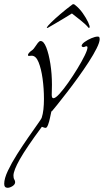

<svg xmlns="http://www.w3.org/2000/svg" viewBox="-107 -563 494 913"><path d="M-71 330Q-87 330 -87 311Q-87 286 -69.5 249Q-52 212 -26 171Q0 130 26 92.5Q52 55 70.5 29Q89 3 91 -2Q97 -20 99.5 -43Q102 -66 102 -92Q102 -142 95.5 -189Q89 -236 76.5 -267Q64 -298 44 -298Q40 -298 36 -297.5Q32 -297 30 -297Q26 -297 26 -302Q26 -305 30.5 -311Q35 -317 48 -326Q53 -330 59.5 -340Q66 -350 73 -359Q80 -368 86 -368Q101 -368 113 -337.5Q125 -307 132.5 -259.5Q140 -212 140 -160Q140 -148 139.5 -136Q139 -124 139 -112Q139 -96 147 -96Q157 -96 176 -117Q195 -138 217.5 -170Q240 -202 261 -236.5Q282 -271 295.5 -298.5Q309 -326 309 -337Q309 -343 304 -343Q301 -343 297 -341Q293 -339 289 -339Q284 -339 281 -344Q281 -353 295.5 -363.5Q310 -374 328 -381.5Q346 -389 357 -389Q362 -389 364 -388Q367 -384 367 -377Q367 -362 352.5 -333Q338 -304 315 -268.5Q292 -233 265 -195.5Q238 -158 212 -124.5Q186 -91 166.5 -66.5Q147 -42 139 -33Q139 -40 136.5 -29.5Q134 -19 130.5 -1.5Q127 16 121.5 30.5Q116 45 110 45Q105 45 99.5 42.5Q94 40 92 40Q18 140 -12.5 194Q-43 248 -43 272Q-43 284 -39 290.5Q-35 297 -35 303Q-35 314 -47.5 322Q-60 330 -71 330ZM117 -430Q115 -430 116 -433Q118 -438 135.5 -455.5Q153 -473 180 -496Q207 -519 235 -540Q238 -543 241 -543H243Q246 -543 249 -540Q270 -524 286.5 -500.5Q303 -477 312 -457.5Q321 -438 319 -433Q318 -430 316 -430Q315 -430 314 -431Q300 -448 275 -467.5Q250 -487 235 -499Q221 -490 200 -477.5Q179 -465 158 -452.5Q137 -440 121 -431Q119 -430 117 -430Z"/></svg>

Font: Bilbo
Style: Regular
Weight: 400
Designer: Robert E. Leuschke
Foundry: Robert E. Leuschke
Version: Version 1.100